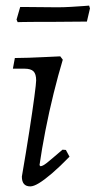

<svg xmlns="http://www.w3.org/2000/svg" viewBox="-20 -653 341 685"><path d="M301 -623 290 -576 167 -575Q142 -575 113 -575Q84 -575 63.5 -574.5Q43 -574 43 -574L39 -583L52 -628Q52 -628 74.5 -628Q97 -628 128.5 -627.5Q160 -627 185 -627Q207 -627 233 -628.5Q259 -630 278.5 -631.5Q298 -633 298 -633ZM124 -60Q132 -60 146 -71Q160 -82 203 -119L215 -118L228 -94Q193 -58 165.5 -34.5Q138 -11 119 0.5Q100 12 88 12Q58 12 58 -23Q73 -110 84.5 -184Q96 -258 102.5 -307Q109 -356 109 -366Q109 -389 99.5 -398.5Q90 -408 67 -408H26L33 -446Q54 -446 83 -447Q112 -448 142 -449.5Q172 -451 195 -452L204 -440Q188 -387 171.5 -320.5Q155 -254 142 -187Q129 -120 121 -64ZM124 -60Q132 -60 146 -71Q160 -82 203 -119L215 -118L228 -94Q193 -58 165.5 -34.5Q138 -11 119 0.5Q100 12 88 12Q58 12 58 -23Q73 -110 84.5 -184Q96 -258 102.5 -307Q109 -356 109 -366Q109 -389 99.5 -398.5Q90 -408 67 -408H26L33 -446Q54 -446 83 -447Q112 -448 142 -449.5Q172 -451 195 -452L204 -440Q188 -387 171.5 -320.5Q155 -254 142 -187Q129 -120 121 -64Z"/></svg>

Font: Alegreya
Style: Italic
Weight: 400
Italic angle: -7°
Designer: Juan Pablo del Peral
Foundry: Huerta Tipografica
Version: Version 2.009